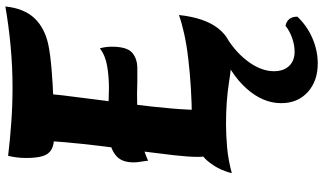

<svg xmlns="http://www.w3.org/2000/svg" viewBox="-258 -586 1174 697"><g transform="rotate(-90 328.5 -238.0)"><path d="M130 -33Q116 -48 111.5 -66.5Q107 -85 107 -107Q107 -140 113 -193Q119 -246 127.5 -311Q136 -376 145 -446.5Q154 -517 160 -586.5Q166 -656 166 -717L335 -720Q337 -711 337 -702Q337 -693 337 -683Q337 -651 330.5 -598Q324 -545 315.5 -479.5Q307 -414 298 -343.5Q289 -273 283 -205Q277 -137 277 -79Q277 -74 277 -68.5Q277 -63 277 -58ZM48 17Q51 2 61 -21.5Q71 -45 91.5 -70Q112 -95 148.5 -111.5Q185 -128 241 -128Q299 -128 355.5 -131.5Q412 -135 463 -141Q514 -147 554.5 -156Q595 -165 622 -175Q612 -81 573 -32Q534 17 479 17Q442 17 375.5 6.5Q309 -4 226 -4Q186 -4 141 0Q96 4 48 17ZM93 -287Q92 -299 89.5 -313Q87 -327 87 -339Q87 -379 107 -399Q127 -419 160.5 -425.5Q194 -432 235 -432Q253 -432 274.5 -431.5Q296 -431 317.5 -430Q339 -429 357 -429Q398 -429 436.5 -435.5Q475 -442 501 -462Q504 -452 505.5 -441Q507 -430 507 -419Q507 -364 485.5 -345Q464 -326 428 -326Q403 -326 380 -326Q357 -326 336 -327Q290 -327 250 -324.5Q210 -322 172.5 -313.5Q135 -305 93 -287ZM182 -628Q151 -628 134 -637.5Q117 -647 110 -669Q103 -691 103 -730Q103 -750 105.5 -767Q108 -784 111 -795Q169 -788 232.5 -783.5Q296 -779 359 -779Q435 -779 509.5 -786Q584 -793 653 -805Q646 -737 610.5 -699.5Q575 -662 514 -649Q480 -642 427.5 -637.5Q375 -633 312 -630.5Q249 -628 182 -628ZM583 212Q616 219 616 255Q583 290 538 309.5Q493 329 446 329Q382 329 342 292.5Q302 256 302 196Q302 130 355 70.5Q408 11 502 -26L537 0Q482 35 450 80.5Q418 126 418 170Q418 205 437 225Q456 245 489 245Q513 245 538.5 236Q564 227 583 212Z"/></g></svg>

Font: Merienda ExtraBold
Style: Regular
Weight: 800
Designer: Eduardo Rodriguez Tunni
Foundry: Eduardo Rodriguez Tunni
Version: Version 2.001